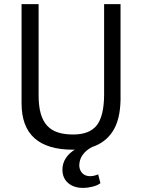

<svg xmlns="http://www.w3.org/2000/svg" viewBox="-20 -720 692 935"><path d="M487 -700H567V-233Q565 -136 529 -80.5Q493 -25 428 -4Q398 12 382 35Q366 58 366 87Q367 108 380 122.5Q393 137 417 138Q438 138 458 129L469 172Q455 183 431 189Q407 195 384 195Q339 195 311.5 171Q284 147 284 106Q284 76 300 51Q316 26 344 9H335Q211 9 148 -47Q85 -103 85 -217V-700H168V-256Q168 -203 178.5 -166.5Q189 -130 210 -107.5Q231 -85 262.5 -75Q294 -65 336 -65Q416 -65 451 -109.5Q486 -154 487 -256Z"/></svg>

Font: PT Sans
Style: Regular
Weight: 400
Version: Version 2.003W OFL; ttfautohint (v1.6)